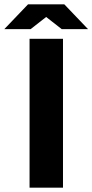

<svg xmlns="http://www.w3.org/2000/svg" viewBox="-75 -870 428 890"><path d="M62 0V-690H217V0ZM211 -735 64 -850H223L333 -735ZM-55 -735 55 -850H214L67 -735Z"/></svg>

Font: Radio Canada Big
Style: Bold
Weight: 700
Designer: Étienne Aubert Bonn
Foundry: Coppers and Brasses
Version: Version 1.001